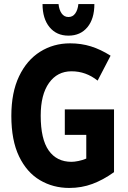

<svg xmlns="http://www.w3.org/2000/svg" viewBox="-20 -916 631 948"><path d="M36 -344Q36 -459 74 -539Q112 -619 178 -660.5Q244 -702 326 -702Q381 -702 429 -687Q477 -672 526 -641L462 -518Q433 -541 401 -552.5Q369 -564 333 -564Q263 -564 222 -506.5Q181 -449 181 -345Q181 -229 220.5 -173Q260 -117 333 -117Q347 -117 367 -121Q387 -125 406 -133V-250H300V-376H543V-66Q490 -28 436.5 -8Q383 12 322 12Q242 12 177 -26.5Q112 -65 74 -144Q36 -223 36 -344ZM190 -896H269Q272 -867 284.5 -849.5Q297 -832 318 -832Q339 -832 351.5 -849.5Q364 -867 367 -896H446Q446 -823 411.5 -781.5Q377 -740 318 -740Q259 -740 224.5 -782Q190 -824 190 -896Z"/></svg>

Font: Radio Canada Condensed
Style: Bold
Weight: 700
Width: 3
Designer: Charles Daoud, Etienne Aubert Bonn, Alexandre Saumier Demers, Jacques Le Bailly
Foundry: Radio-Canada
Version: Version 2.104; ttfautohint (v1.8.4.7-5d5b);gftools[0.9.28.de